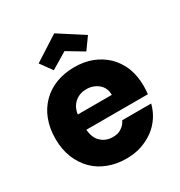

<svg xmlns="http://www.w3.org/2000/svg" viewBox="-183 -909 982 1045"><g transform="rotate(-30 308.0 -386.0)"><path d="M236.8 -404.8Q206.5 -380.4 199.2 -333H413.1Q413.1 -378.4 381.8 -403.8Q350.6 -429.2 308.1 -429.2Q265.6 -429.2 236.8 -404.8ZM48.8 -398.9Q67.9 -449.7 106.9 -488.8Q145 -526.9 195.8 -545.9Q249 -565.9 310.1 -565.9Q372.6 -565.9 421.9 -546.9Q471.7 -527.3 509.8 -491.2Q545.9 -456.1 567.9 -403.8Q587.9 -350.6 587.9 -288.1Q587.9 -263.7 585 -237.8H198.2Q202.6 -183.1 232.9 -157.2Q262.2 -130.9 304.2 -130.9Q340.3 -130.9 360.8 -147Q382.8 -162.1 393.1 -185.1H575.2Q564.5 -143.1 542 -108.9Q518.1 -72.8 484.9 -47.9Q449.7 -22 405.8 -6.8Q362.3 7.8 310.1 7.8Q248.5 7.8 196.8 -12.2Q145 -31.7 107.9 -68.8Q69.8 -106.9 48.8 -160.2Q27.8 -212.4 27.8 -278.8Q27.8 -345.2 48.8 -398.9ZM153.8 -680.2 309.1 -779.8 463.9 -680.2 411.1 -606.9 309.1 -668 207 -606.9Z"/></g></svg>

Font: PoppinsZ
Style: Bold
Weight: 700
Designer: Ninad Kale (Devanagari), Jonny Pinhorn (Latin)
Foundry: Indian Type Foundry
Version: Version 3.002;FEAKit 1.0